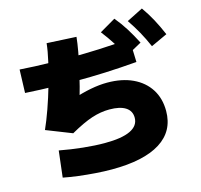

<svg xmlns="http://www.w3.org/2000/svg" viewBox="-127 -993 1253 1196"><g transform="rotate(-15 500.0 -395.0)"><path d="M721 -594Q694 -646 666.5 -689.5Q639 -733 604 -778L707 -838Q742 -796 770.5 -750.5Q799 -705 826 -652ZM889 -612Q866 -665 841 -710Q816 -755 784 -802L889 -855Q921 -810 946 -763.5Q971 -717 995 -661ZM377 -525Q323 -525 263.5 -526.5Q204 -528 149 -530Q94 -532 50 -535L55 -685Q98 -682 153 -679.5Q208 -677 266.5 -676Q325 -675 378 -675Q470 -675 564 -679Q658 -683 765 -692L770 -542Q661 -533 565.5 -529Q470 -525 377 -525ZM450 65Q401 65 346 61Q291 57 238 50.5Q185 44 140 35L160 -135Q234 -121 310.5 -113Q387 -105 450 -105Q560 -105 615 -131.5Q670 -158 670 -210Q670 -254 634 -277Q598 -300 530 -300Q474 -300 416 -281Q358 -262 275 -215L110 -280Q133 -331 157.5 -400Q182 -469 203 -542.5Q224 -616 239.5 -683.5Q255 -751 260 -800L450 -790Q446 -750 436.5 -697.5Q427 -645 414.5 -590Q402 -535 389 -485.5Q376 -436 364 -401L333 -422Q395 -443 452.5 -454Q510 -465 560 -465Q655 -465 724.5 -432.5Q794 -400 832 -340.5Q870 -281 870 -200Q870 -70 763 -2.5Q656 65 450 65Z"/></g></svg>

Font: M PLUS 2 Thin Black
Style: Regular
Weight: 900
Version: Version 1.001